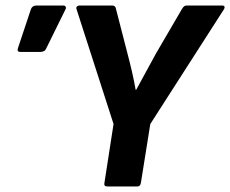

<svg xmlns="http://www.w3.org/2000/svg" viewBox="-20 -675 833 695"><path d="M369 0Q355 0 358 -13L391 -226L257 -642Q255 -648 258.5 -651.5Q262 -655 267 -655H387Q398 -655 400 -642L441 -483Q450 -449 457.5 -416.5Q465 -384 471 -350H473Q491 -384 509 -416Q527 -448 545 -482L639 -643Q646 -655 655 -655H784Q791 -655 792.5 -651Q794 -647 791 -642L524 -226L490 -13Q488 0 477 0ZM54 -487Q40 -487 45 -501L92 -642Q97 -655 112 -655H209Q216 -655 218 -650Q220 -645 216 -639L147 -499Q144 -492 138 -489.5Q132 -487 125 -487Z"/></svg>

Font: Sofia Sans Semi Condensed ExtraBold
Style: Italic
Weight: 800
Italic angle: -9°
Version: Version 4.100